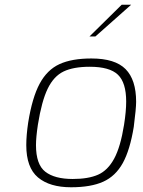

<svg xmlns="http://www.w3.org/2000/svg" viewBox="-20 -785 602 811"><path d="M91 -172Q91 -213 99 -267Q116 -373 147.5 -431.5Q179 -490 231 -514Q283 -538 366 -538Q466 -538 510.5 -493Q555 -448 555 -355Q555 -327 545 -249Q529 -151 498.5 -96Q468 -41 416 -17.5Q364 6 280 6Q190 6 140.5 -35.5Q91 -77 91 -172ZM504 -258Q513 -315 513 -356Q513 -436 478 -469.5Q443 -503 359 -503Q290 -503 248.5 -483Q207 -463 181.5 -410.5Q156 -358 140 -258Q132 -205 132 -172Q132 -90 171.5 -59.5Q211 -29 287 -29Q353 -29 394 -47Q435 -65 462 -114.5Q489 -164 504 -258ZM494 -765H534L383 -631H358Z"/></svg>

Font: Exo ExtraLight
Style: Italic
Weight: 275
Italic angle: -9°
Designer: Natanael Gama
Foundry: Natanael Gama
Version: Version 1.500; ttfautohint (v1.6)